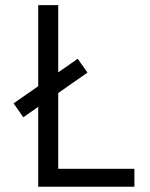

<svg xmlns="http://www.w3.org/2000/svg" viewBox="-20 -711 571 731"><path d="M275.9 -487.3 313 -434.6 201.7 -356.9V-68.4H491.7V0H125.5V-304.2L68.8 -264.6L31.7 -317.4L125.5 -382.8V-691.4H201.7V-435.5Z"/></svg>

Font: Gidole
Style: Regular
Weight: 400
Version: Version 2.100; ttfautohint (v1.8.4.7-5d5b)